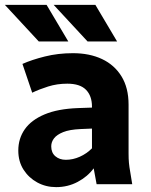

<svg xmlns="http://www.w3.org/2000/svg" viewBox="-40 -755 617 787"><path d="M35 -138Q35 -187 61.5 -225Q88 -263 142.5 -286Q197 -309 280 -312L337 -314V-318Q337 -362 312.5 -387Q288 -412 236 -412Q194 -412 157.5 -400.5Q121 -389 92 -375L52 -493Q90 -510 144 -523.5Q198 -537 259 -537Q327 -537 378 -513Q429 -489 458 -442Q487 -395 487 -326V-125Q487 -104 488.5 -87.5Q490 -71 494 -49L502 0H356L344 -65Q319 -31 278.5 -9.5Q238 12 190 12Q148 12 113 -7Q78 -26 56.5 -59.5Q35 -93 35 -138ZM170 -155Q170 -129 187 -114.5Q204 -100 230 -100Q259 -100 287 -112.5Q315 -125 337 -147V-228L290 -226Q245 -224 219 -213.5Q193 -203 181.5 -188Q170 -173 170 -155ZM-20 -735H151L240 -585H119ZM180 -735H351L440 -585H319Z"/></svg>

Font: Radio Canada
Style: Regular
Weight: 400
Designer: Charles Daoud, Etienne Aubert Bonn, Alexandre Saumier Demers, Jacques Le Bailly
Foundry: Radio-Canada
Version: Version 2.104;gftools[0.9.28.dev5+ged2979d]